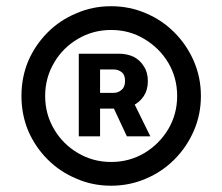

<svg xmlns="http://www.w3.org/2000/svg" viewBox="-20 -757 704 608"><path d="M229.5 -325.2Q229.5 -390.6 229.5 -586.9Q260.7 -586.9 357.4 -586.9Q381.8 -586.9 403.3 -577.1Q423.8 -566.4 435.5 -546.9Q448.2 -528.3 448.2 -500Q448.2 -472.7 435.5 -453.1Q422.9 -433.6 401.4 -422.9Q379.9 -413.1 354.5 -413.1Q325.2 -413.1 266.6 -413.1Q266.6 -425.8 266.6 -462.9Q285.2 -462.9 339.8 -462.9Q354.5 -462.9 365.2 -472.7Q376 -481.4 376 -501Q376 -520.5 365.2 -528.3Q354.5 -537.1 339.8 -537.1Q326.2 -537.1 296.9 -537.1Q296.9 -484.4 296.9 -325.2Q280.3 -325.2 229.5 -325.2ZM396.5 -446.3Q411.1 -416 456.1 -325.2Q437.5 -325.2 381.8 -325.2Q367.2 -355.5 325.2 -446.3Q343.8 -446.3 396.5 -446.3ZM332 -168.9Q272.5 -168.9 221.7 -191.4Q169.9 -212.9 130.9 -252Q91.8 -291 69.3 -342.8Q47.9 -394.5 47.9 -453.1Q47.9 -511.7 69.3 -563.5Q91.8 -615.2 130.9 -654.3Q169.9 -693.4 221.7 -714.8Q272.5 -737.3 332 -737.3Q390.6 -737.3 442.4 -714.8Q493.2 -693.4 532.2 -654.3Q571.3 -615.2 593.8 -563.5Q616.2 -511.7 616.2 -453.1Q616.2 -394.5 593.8 -342.8Q571.3 -291 532.2 -252Q493.2 -212.9 442.4 -191.4Q390.6 -168.9 332 -168.9ZM332 -244.1Q389.6 -244.1 437.5 -272.5Q484.4 -300.8 512.7 -347.7Q541 -395.5 541 -453.1Q541 -510.7 512.7 -558.6Q484.4 -605.5 436.5 -633.8Q389.6 -662.1 332 -662.1Q274.4 -662.1 226.6 -633.8Q178.7 -605.5 151.4 -558.6Q123 -510.7 123 -453.1Q123 -395.5 151.4 -347.7Q178.7 -300.8 226.6 -272.5Q274.4 -244.1 332 -244.1Z"/></svg>

Font: DeepSea
Style: Bold
Weight: 700
Designer: Stem
Version: Version 3.019;git-0a5106e0b